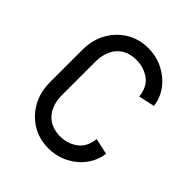

<svg xmlns="http://www.w3.org/2000/svg" viewBox="-157 -610 721 721"><g transform="rotate(45 203.5 -250.0)"><path d="M45 -163V-337H111V-163ZM45 -336Q45 -388 67.5 -428.5Q90 -469 128.5 -492.5Q167 -516 216 -516V-453Q167 -453 139 -422.5Q111 -392 111 -336ZM320 -363Q315 -410 285 -431.5Q255 -453 215 -453V-516Q259 -516 295.5 -497.5Q332 -479 355.5 -448Q379 -417 384 -377ZM45 -164H111Q111 -109 139 -78Q167 -47 216 -47V16Q167 16 128.5 -7.5Q90 -31 67.5 -71.5Q45 -112 45 -164ZM320 -137 384 -123Q379 -84 355.5 -52.5Q332 -21 295.5 -2.5Q259 16 215 16V-47Q255 -47 285 -69Q315 -91 320 -137Z"/></g></svg>

Font: Akshar Light Light
Style: Regular
Weight: 300
Version: Version 1.100